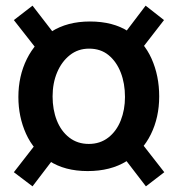

<svg xmlns="http://www.w3.org/2000/svg" viewBox="-20 -625 634 679"><path d="M290 -20Q209 -20 154 -56Q99 -92 72 -152Q45 -212 45 -282Q45 -356 75 -416.5Q105 -477 161.5 -513Q218 -549 298 -549Q380 -549 434.5 -513.5Q489 -478 516 -417.5Q543 -357 543 -284Q543 -210 513.5 -150Q484 -90 427.5 -55Q371 -20 290 -20ZM95 34 29 -16 141 -160 204 -109ZM496 34 377 -121 440 -171 561 -16ZM294 -116Q334 -116 363 -138.5Q392 -161 407 -199Q422 -237 422 -282Q422 -330 407 -368.5Q392 -407 364 -430Q336 -453 295 -453Q256 -453 227 -430Q198 -407 182 -369Q166 -331 166 -284Q166 -237 181 -199Q196 -161 225 -138.5Q254 -116 294 -116ZM138 -415 29 -554 95 -605 203 -465ZM450 -412 388 -464 495 -605 560 -554Z"/></svg>

Font: Yaldevi SemiBold
Style: Regular
Weight: 600
Designer: Sol Matas, Rajitha Manaperi, Kosala Senevirathne
Foundry: Mooniak
Version: Version 1.100